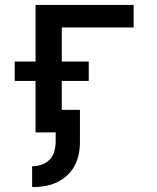

<svg xmlns="http://www.w3.org/2000/svg" viewBox="-20 -540 640 783"><path d="M111 223V138Q131 138 150 131.5Q169 125 182.5 111Q196 97 201.5 77.5Q207 58 207 38V0H125V-210H40V-289H125V-520H525V-428H232V-289H342V-210H232V-92H306V38Q306 64 301 89Q296 114 284 136.5Q272 159 252.5 176.5Q233 194 210 204.5Q187 215 162 219Q137 223 111 223Z"/></svg>

Font: Iosevka Aile Semibold
Style: Regular
Weight: 600
Designer: Belleve Invis
Foundry: Belleve Invis
Version: Version 31.1.0; ttfautohint (v1.8.4)